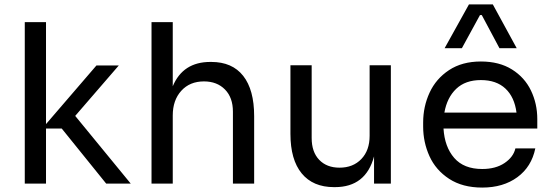

<svg xmlns="http://www.w3.org/2000/svg" viewBox="-20 -830 2493 868"><path d="M259 -249H188V0H92V-730H188V-269L416 -534H517L320 -306L571 0H460Z M665 -730H761V-440Q807 -550 931 -550H935Q1030 -550 1079.5 -487Q1129 -424 1129 -305V0H1033V-325Q1033 -389 997 -425.5Q961 -462 902 -462Q838 -462 799.5 -419.5Q761 -377 761 -308V0H665Z M1293 -225V-535H1389V-206Q1389 -143 1423 -107.5Q1457 -72 1515 -72Q1576 -72 1613.5 -111Q1651 -150 1651 -216V-535H1747V0H1671V-123Q1634 16 1494 16H1490Q1395 16 1344 -46Q1293 -108 1293 -225Z M1893 -258V-276Q1893 -348 1922 -411Q1951 -474 2010 -513Q2069 -552 2154 -552Q2237 -552 2294.5 -516Q2352 -480 2380.5 -420.5Q2409 -361 2409 -292V-249H1985Q1990 -166 2033.5 -116Q2077 -66 2160 -66Q2221 -66 2261 -93Q2301 -120 2310 -159H2400Q2383 -76 2319 -29Q2255 18 2160 18Q2071 18 2010.5 -21.5Q1950 -61 1921.5 -124Q1893 -187 1893 -258ZM2315 -321Q2306 -391 2265 -429.5Q2224 -468 2154 -468Q2084 -468 2042.5 -428.5Q2001 -389 1989 -321ZM2100 -810H2208L2316 -612H2238L2158 -762H2150L2068 -612H1990Z"/></svg>

Font: Sora-SIA
Style: Regular
Weight: 400
Designer: Jonathan Barnbrook, Julián Moncada
Foundry: Barnbrook Fonts
Version: Version 2.000